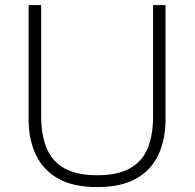

<svg xmlns="http://www.w3.org/2000/svg" viewBox="-20 -733 772 762"><path d="M366 9.5Q271 9.5 211 -24.2Q151 -58 122.2 -119Q93.5 -180 93.5 -260Q93.5 -282 93.5 -316Q93.5 -350 93.5 -391Q93.5 -432 93.5 -475Q93.5 -541 93.5 -597Q93.5 -653 93.5 -713H143.5Q143.5 -653 143.5 -597Q143.5 -541 143.5 -475V-269Q143.5 -197 165 -145Q186.5 -93 235.2 -65.2Q284 -37.5 366 -37.5Q447.5 -37.5 496.2 -65.2Q545 -93 566.2 -145Q587.5 -197 587.5 -270V-475Q587.5 -541 587.5 -597Q587.5 -653 587.5 -713H637Q637 -653 637 -597Q637 -541 637 -475Q637 -432 637 -390.8Q637 -349.5 637 -315.5Q637 -281.5 637 -260Q637 -180 608.8 -119Q580.5 -58 520.5 -24.2Q460.5 9.5 366 9.5Z"/></svg>

Font: Commissioner Thin ExtraLight
Style: Regular
Weight: 250
Version: Version 1.000